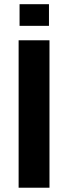

<svg xmlns="http://www.w3.org/2000/svg" viewBox="-20 -876 318 896"><path d="M66.9 0V-688H210.9V0ZM71.3 -755.4V-856.4H208.5V-755.4Z"/></svg>

Font: Liberation Sans
Style: Bold
Weight: 700
Designer: Steve Matteson
Foundry: Ascender Corporation
Version: Version 2.1.5